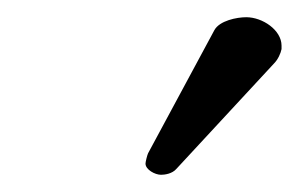

<svg xmlns="http://www.w3.org/2000/svg" viewBox="-20 -751 347 223"><path d="M266 -731C255 -731 235 -727 229 -716L152 -573C151 -571 149 -563 149 -561C149 -554 160 -548 167 -548C171 -548 180 -549 185 -555L298 -677C303 -682 306 -689 307 -694V-698C307 -716 285 -731 266 -731Z"/></svg>

Font: Linux Libertine O
Style: Bold Italic
Weight: 700
Italic angle: -11.5°
Designer: Philipp H. Poll
Foundry: Philipp H. Poll
Version: Version 4.1.0